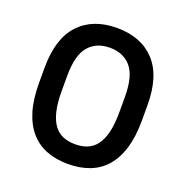

<svg xmlns="http://www.w3.org/2000/svg" viewBox="-128 -825 916 950"><g transform="rotate(20 330.0 -350.0)"><path d="M330 8Q267 8 216.5 -11.5Q166 -31 131 -71.5Q96 -112 77.5 -173.5Q59 -235 59 -320V-400Q59 -554 131 -631Q203 -708 330 -708Q457 -708 529 -631Q601 -554 601 -400V-320Q601 -235 582.5 -173.5Q564 -112 529 -71.5Q494 -31 443.5 -11.5Q393 8 330 8ZM330 -96Q366 -96 394 -107.5Q422 -119 441.5 -145Q461 -171 471.5 -214Q482 -257 482 -320V-400Q482 -510 441.5 -557Q401 -604 330 -604Q259 -604 218.5 -557Q178 -510 178 -400V-320Q178 -257 188.5 -214Q199 -171 218.5 -145Q238 -119 266 -107.5Q294 -96 330 -96Z"/></g></svg>

Font: Golos UI Medium
Style: Regular
Weight: 500
Designer: A.Korolkova, Vitaly Kuzmin
Foundry: ParaType Ltd
Version: Version 2.000